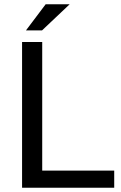

<svg xmlns="http://www.w3.org/2000/svg" viewBox="-20 -876 564 896"><path d="M83 0H513V-80H177V-680H83ZM101 -734H176L305 -856H193Z"/></svg>

Font: Ronzino
Style: Regular
Weight: 400
Designer: Nunzio Mazzaferro
Foundry: Collletttivo
Version: Version 1.000;Glyphs 3.3 (3337)